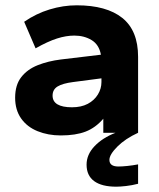

<svg xmlns="http://www.w3.org/2000/svg" viewBox="-20 -500 600 723"><path d="M37 0ZM209 10Q161 10 121.5 -6Q82 -22 59.5 -54Q37 -86 37 -132Q37 -180 60 -209.5Q83 -239 122 -254.5Q161 -270 209 -276L360 -294Q353 -332 325 -349Q297 -366 260 -366Q229 -366 194.5 -355Q160 -344 114 -318L71 -418Q116 -449 167 -464.5Q218 -480 269 -480Q381 -480 440.5 -432.5Q500 -385 500 -286V0H369V-53Q340 -19 302.5 -4.5Q265 10 209 10ZM251 -96Q286 -96 310.5 -109Q335 -122 348.5 -144Q362 -166 362 -191V-205L255 -191Q216 -186 197 -174.5Q178 -163 178 -140Q178 -118 196.5 -107Q215 -96 251 -96ZM418 203Q363 203 334.5 182Q306 161 306 120Q306 82 336 50.5Q366 19 415 0H500Q452 22 422 52Q392 82 392 102Q392 127 426 127Q439 127 459 125Q479 123 500 119V192Q477 198 454.5 200.5Q432 203 418 203Z"/></svg>

Font: Gantari
Style: Bold
Weight: 700
Designer: Anugrah Pasau
Foundry: Lafontype
Version: Version 1.000; ttfautohint (v1.6)